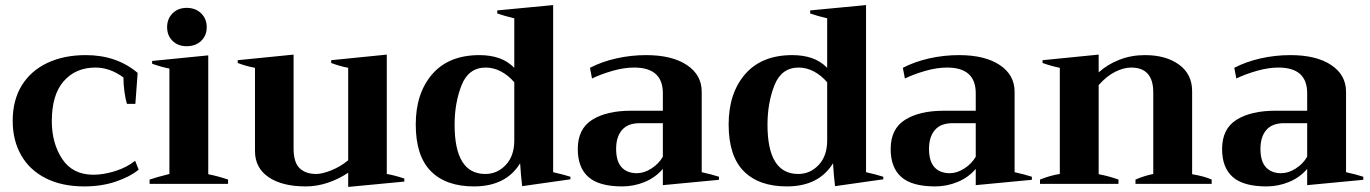

<svg xmlns="http://www.w3.org/2000/svg" viewBox="-20 -724 5396 756"><path d="M30 -248Q30 -330 66 -388Q102 -446 167 -476.5Q232 -507 318 -507Q439 -507 522 -437L513 -315H480Q474 -333 470 -363Q466 -393 466 -419Q413 -458 356 -458Q278 -458 231 -404.5Q184 -351 184 -247Q184 -160 225 -98Q266 -36 348 -36Q388 -36 434 -50.5Q480 -65 512 -91L526 -56Q492 -28 436 -9Q380 10 312 10Q224 10 160.5 -22Q97 -54 63.5 -112.5Q30 -171 30 -248Z M638 -617Q638 -650 659.5 -671.5Q681 -693 715 -693Q750 -693 772 -671.5Q794 -650 794 -617Q794 -584 772 -563Q750 -542 715 -542Q681 -542 659.5 -563Q638 -584 638 -617ZM569 -17Q599 -27 647 -39V-454Q616 -460 579 -473V-484L800 -506V-38Q836 -31 878 -17V0H569Z M1572 -21V-9L1351 12V-44Q1316 -20 1272.5 -5Q1229 10 1184 10Q1091 10 1037.5 -26.5Q984 -63 984 -129V-457Q950 -463 916 -476V-487L1136 -509V-139Q1136 -85 1159.5 -62Q1183 -39 1225 -39Q1249 -39 1285 -53.5Q1321 -68 1351 -93V-457Q1319 -463 1284 -476V-487L1503 -509V-39Q1533 -34 1572 -21Z M1617 -234Q1617 -357 1682 -432Q1747 -507 1868 -507Q1910 -507 1944 -495.5Q1978 -484 2005 -457V-652Q1966 -661 1938 -671V-683L2158 -704V-46Q2202 -36 2226 -28V-18L2036 9Q2031 -32 2028 -81Q1972 10 1846 10Q1736 10 1676.5 -50Q1617 -110 1617 -234ZM2005 -171V-400Q1981 -428 1952 -443Q1923 -458 1893 -458Q1825 -458 1797.5 -388.5Q1770 -319 1770 -233Q1770 -39 1891 -39Q1938 -39 1971.5 -74.5Q2005 -110 2005 -171Z M2255 -137Q2255 -217 2312 -252.5Q2369 -288 2464 -288H2590V-357Q2590 -458 2477 -458Q2438 -458 2393.5 -445.5Q2349 -433 2311 -415L2303 -457Q2349 -481 2406.5 -494Q2464 -507 2524 -507Q2626 -507 2684.5 -468Q2743 -429 2743 -363V-46Q2784 -37 2811 -28V-16L2590 5V-59Q2561 -25 2518.5 -7.5Q2476 10 2430 10Q2339 10 2297 -27Q2255 -64 2255 -137ZM2590 -107V-239H2499Q2452 -239 2429 -212Q2406 -185 2406 -138Q2406 -89 2427.5 -65.5Q2449 -42 2488 -42Q2516 -42 2545 -60.5Q2574 -79 2590 -107Z M2849 -234Q2849 -357 2914 -432Q2979 -507 3100 -507Q3142 -507 3176 -495.5Q3210 -484 3237 -457V-652Q3198 -661 3170 -671V-683L3390 -704V-46Q3434 -36 3458 -28V-18L3268 9Q3263 -32 3260 -81Q3204 10 3078 10Q2968 10 2908.5 -50Q2849 -110 2849 -234ZM3237 -171V-400Q3213 -428 3184 -443Q3155 -458 3125 -458Q3057 -458 3029.5 -388.5Q3002 -319 3002 -233Q3002 -39 3123 -39Q3170 -39 3203.5 -74.5Q3237 -110 3237 -171Z M3487 -137Q3487 -217 3544 -252.5Q3601 -288 3696 -288H3822V-357Q3822 -458 3709 -458Q3670 -458 3625.5 -445.5Q3581 -433 3543 -415L3535 -457Q3581 -481 3638.5 -494Q3696 -507 3756 -507Q3858 -507 3916.5 -468Q3975 -429 3975 -363V-46Q4016 -37 4043 -28V-16L3822 5V-59Q3793 -25 3750.5 -7.5Q3708 10 3662 10Q3571 10 3529 -27Q3487 -64 3487 -137ZM3822 -107V-239H3731Q3684 -239 3661 -212Q3638 -185 3638 -138Q3638 -89 3659.5 -65.5Q3681 -42 3720 -42Q3748 -42 3777 -60.5Q3806 -79 3822 -107Z M4751 -17V0H4451V-17Q4489 -33 4521 -39V-360Q4521 -458 4434 -458Q4405 -458 4371.5 -441.5Q4338 -425 4306 -389V-38Q4341 -32 4384 -17V0H4075V-17Q4118 -34 4153 -39V-457Q4122 -463 4085 -476V-487L4306 -509V-439Q4340 -470 4387 -488.5Q4434 -507 4488 -507Q4571 -507 4622.5 -469.5Q4674 -432 4674 -365V-38Q4722 -30 4751 -17Z M4792 -137Q4792 -217 4849 -252.5Q4906 -288 5001 -288H5127V-357Q5127 -458 5014 -458Q4975 -458 4930.5 -445.5Q4886 -433 4848 -415L4840 -457Q4886 -481 4943.5 -494Q5001 -507 5061 -507Q5163 -507 5221.5 -468Q5280 -429 5280 -363V-46Q5321 -37 5348 -28V-16L5127 5V-59Q5098 -25 5055.5 -7.5Q5013 10 4967 10Q4876 10 4834 -27Q4792 -64 4792 -137ZM5127 -107V-239H5036Q4989 -239 4966 -212Q4943 -185 4943 -138Q4943 -89 4964.5 -65.5Q4986 -42 5025 -42Q5053 -42 5082 -60.5Q5111 -79 5127 -107Z"/></svg>

Font: Trirong
Style: Bold
Weight: 700
Designer: Katatrad Team
Foundry: CadsonDemak
Version: Version 1.001